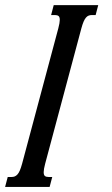

<svg xmlns="http://www.w3.org/2000/svg" viewBox="-87 -736 442 756"><path d="M142.6 -624.5Q148.4 -646.5 148.4 -657.7Q148.4 -668.9 143.6 -672.9Q138.7 -676.8 128.9 -676.8H114.3L124.5 -715.8H299.8L289.6 -676.8H275.4Q268.1 -676.8 262.2 -674.6Q256.3 -672.4 251.5 -666.7Q246.6 -661.1 242.2 -650.9Q237.8 -640.6 233.4 -624.5L90.8 -91.3Q85 -69.3 85 -58.1Q85 -46.9 89.8 -43Q94.7 -39.1 104.5 -39.1H118.7L108.4 0H-66.9L-56.6 -39.1H-42Q-34.7 -39.1 -29.1 -41.3Q-23.4 -43.5 -18.3 -49.1Q-13.2 -54.7 -8.8 -64.9Q-4.4 -75.2 0 -91.3Z"/></svg>

Font: Arian AMU Serif
Style: Italic
Weight: 400
Italic angle: -15°
Designer: Ruben Hakobyan (Tarumian)
Foundry: Ruben Hakobyan (Tarumian)
Version: Version 1.002